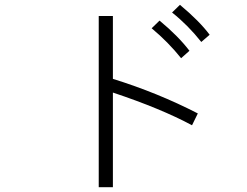

<svg xmlns="http://www.w3.org/2000/svg" viewBox="-20 -784 1040 808"><path d="M395.5 3.9V-716.8H455.1V-452.1Q643.6 -393.6 812.5 -306.6L788.1 -256.8Q657.2 -327.1 455.1 -394.5V3.9ZM704.1 -731.4 737.3 -763.7Q819.3 -695.3 862.3 -637.7L827.1 -607.4Q771.5 -677.7 704.1 -731.4ZM618.2 -665 651.4 -697.3Q729.5 -632.8 777.3 -570.3L742.2 -539.1Q687.5 -607.4 618.2 -665Z"/></svg>

Font: Gothic A1 Light
Style: Regular
Weight: 300
Version: Version 2.50